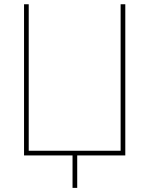

<svg xmlns="http://www.w3.org/2000/svg" viewBox="-20 -748 719 924"><path d="M583 0H95.7V-727.5H118.2V-22.5H560.5V-727.5H583ZM329.1 156.2V-11.7H351.6V156.2Z"/></svg>

Font: Inter 24pt Thin
Style: Regular
Weight: 250
Designer: Rasmus Andersson
Foundry: rsms
Version: Version 4.001;git-66647c0bb